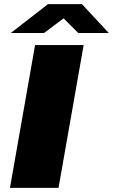

<svg xmlns="http://www.w3.org/2000/svg" viewBox="-20 -905 544 925"><path d="M28 0 149 -688H383L262 0ZM32 -746 211 -885H375L504 -746H357L259 -844H323L192 -746Z"/></svg>

Font: Archivo SemiExpanded Black
Style: Italic
Weight: 900
Width: 6
Italic angle: -10°
Designer: Hector Gatti
Foundry: Omnibus-Type
Version: Version 2.001